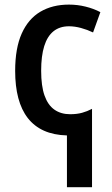

<svg xmlns="http://www.w3.org/2000/svg" viewBox="-20 -571 478 822"><path d="M274.9 -551.3Q311.5 -551.3 346.2 -542.7Q380.9 -534.2 409.7 -519L378.4 -432.1Q354 -443.8 326.9 -451.2Q299.8 -458.5 275.4 -458.5Q235.8 -458.5 209.2 -437.3Q182.6 -416 169.4 -373.8Q156.2 -331.5 156.2 -268.1Q156.2 -202.6 170.7 -161.9Q185.1 -121.1 212.9 -101.6Q240.7 -82 280.3 -82Q309.1 -82 331.3 -88.1Q353.5 -94.2 374 -105V230.5H266.6V8.8Q210 7.3 168.2 -11.5Q126.5 -30.3 99.1 -65.4Q71.8 -100.6 58.3 -151.4Q44.9 -202.1 44.9 -267.6Q44.9 -364.7 73 -427.5Q101.1 -490.2 152.8 -520.8Q204.6 -551.3 274.9 -551.3Z"/></svg>

Font: Open Sans SemiCondensed SemiBold
Style: Regular
Weight: 600
Width: 4
Designer: Monotype Design Team
Foundry: Monotype Imaging Inc.
Version: Version 3.000